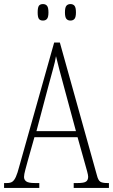

<svg xmlns="http://www.w3.org/2000/svg" viewBox="-21 -923 555 943"><path d="M-1 0V-24H13Q30 -24 39.5 -30.5Q49 -37 57 -54.5Q65 -72 74 -107L245 -714H273L455 -62Q461 -38 471 -31Q481 -24 506 -24H514V0H341V-24H361Q392 -24 402 -31.5Q412 -39 412 -55Q412 -63 407 -81Q402 -99 397 -117L360 -249H148L115 -132Q110 -113 103.5 -89.5Q97 -66 97 -54Q97 -40 108 -32Q119 -24 150 -24H172V0ZM158 -279H352L295 -490Q280 -545 270 -583Q260 -621 254 -647Q250 -621 239.5 -584Q229 -547 218 -505ZM325 -822Q312 -822 305 -830.5Q298 -839 298 -862Q298 -886 305 -894.5Q312 -903 325 -903Q338 -903 345 -894.5Q352 -886 352 -862Q352 -839 345 -830.5Q338 -822 325 -822ZM190 -822Q176 -822 170 -830.5Q164 -839 164 -862Q164 -886 170 -894.5Q176 -903 190 -903Q203 -903 210 -894.5Q217 -886 217 -862Q217 -839 210 -830.5Q203 -822 190 -822Z"/></svg>

Font: Noto Serif Hebrew ExtraCondensed ExtraLight
Style: Regular
Weight: 200
Width: 2
Designer: Monotype Design Team
Foundry: Monotype Imaging Inc.
Version: Version 2.004; ttfautohint (v1.8.4.7-5d5b)